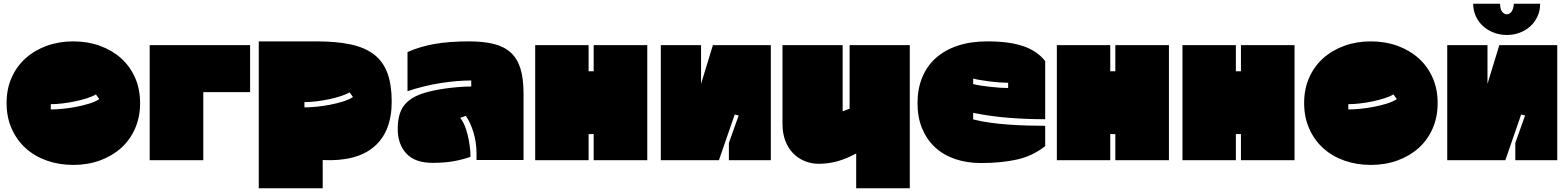

<svg xmlns="http://www.w3.org/2000/svg" viewBox="-20 -807 8337 1021"><path d="M15 -259Q15 -334 42 -394.5Q69 -455 116.5 -497.5Q164 -540 229 -563.5Q294 -587 370 -587Q446 -587 511 -563.5Q576 -540 623.5 -497.5Q671 -455 698 -394.5Q725 -334 725 -259Q725 -184 698 -123Q671 -62 623.5 -19.5Q576 23 511 46.5Q446 70 370 70Q294 70 229 47Q164 24 116.5 -19Q69 -62 42 -123Q15 -184 15 -259ZM508 -280 490 -305Q472 -294 442.5 -284.5Q413 -275 379.5 -268Q346 -261 312 -257Q278 -253 250 -253V-225Q278 -225 314 -228.5Q350 -232 386 -239Q422 -246 454.5 -256Q487 -266 508 -280Z M1061 45H776V-567H1310V-317H1061Z M1663 -587Q1770 -587 1846 -570.5Q1922 -554 1970 -516.5Q2018 -479 2040.5 -417.5Q2063 -356 2063 -267Q2063 -107 1969.5 -27Q1876 53 1696 44V194H1356V-587ZM1839 -316Q1821 -305 1791.5 -295.5Q1762 -286 1728.5 -279Q1695 -272 1661 -268Q1627 -264 1599 -264V-236Q1627 -236 1663 -239.5Q1699 -243 1735 -250Q1771 -257 1803.5 -267Q1836 -277 1857 -291Z M2095 -121Q2095 -199 2125.5 -242Q2156 -285 2222 -308Q2247 -317 2279 -324Q2311 -331 2346 -336Q2381 -341 2417 -344Q2453 -347 2486 -347V-379Q2410 -379 2321.5 -365Q2233 -351 2147 -322V-530Q2211 -559 2289.5 -573Q2368 -587 2474 -587Q2552 -587 2607 -573Q2662 -559 2697 -526.5Q2732 -494 2748 -441Q2764 -388 2764 -311V44H2514V10Q2514 -49 2498 -102.5Q2482 -156 2457 -191L2427 -180Q2440 -165 2450 -141.5Q2460 -118 2467 -89.5Q2474 -61 2478 -30.5Q2482 0 2482 27Q2443 41 2394 50Q2345 59 2280 59Q2187 59 2141 9.5Q2095 -40 2095 -121Z M3422 -567V45H3137V-94H3110V45H2826V-567H3110V-428H3137V-567Z M4079 45H3856V-47L3908 -193L3887 -198L3803 45H3494V-567H3708V-361L3771 -567H4079Z M4533 194V9Q4482 37 4433.5 50.5Q4385 64 4334 64Q4294 64 4259 49.5Q4224 35 4197.5 8Q4171 -19 4156 -58.5Q4141 -98 4141 -149V-567H4461V-215L4498 -229V-567H4818V194Z M4859 -259Q4859 -334 4884 -395Q4909 -456 4956.5 -498.5Q5004 -541 5073 -564Q5142 -587 5231 -587Q5347 -587 5421.5 -561.5Q5496 -536 5538 -482V-173Q5439 -173 5344 -180.5Q5249 -188 5155 -207V-172Q5198 -161 5246 -154.5Q5294 -148 5343.5 -144.5Q5393 -141 5442.5 -139.5Q5492 -138 5538 -138V-30Q5471 23 5387.5 41.5Q5304 60 5197 60Q5121 60 5058.5 38.5Q4996 17 4952 -24Q4908 -65 4883.5 -124Q4859 -183 4859 -259ZM5155 -389V-360Q5174 -355 5198.5 -351.5Q5223 -348 5248.5 -345Q5274 -342 5298 -340.5Q5322 -339 5341 -339V-367Q5322 -367 5298.5 -368.5Q5275 -370 5250.5 -373Q5226 -376 5201 -380Q5176 -384 5155 -389Z M6196 -567V45H5911V-94H5884V45H5600V-567H5884V-428H5911V-567Z M6864 -567V45H6579V-94H6552V45H6268V-567H6552V-428H6579V-567Z M6915 -259Q6915 -334 6942 -394.5Q6969 -455 7016.5 -497.5Q7064 -540 7129 -563.5Q7194 -587 7270 -587Q7346 -587 7411 -563.5Q7476 -540 7523.5 -497.5Q7571 -455 7598 -394.5Q7625 -334 7625 -259Q7625 -184 7598 -123Q7571 -62 7523.5 -19.5Q7476 23 7411 46.5Q7346 70 7270 70Q7194 70 7129 47Q7064 24 7016.5 -19Q6969 -62 6942 -123Q6915 -184 6915 -259ZM7408 -280 7390 -305Q7372 -294 7342.5 -284.5Q7313 -275 7279.5 -268Q7246 -261 7212 -257Q7178 -253 7150 -253V-225Q7178 -225 7214 -228.5Q7250 -232 7286 -239Q7322 -246 7354.5 -256Q7387 -266 7408 -280Z M8030 -787H8170Q8170 -749 8155.5 -718.5Q8141 -688 8117 -666.5Q8093 -645 8061 -633Q8029 -621 7993 -621Q7956 -621 7923.5 -633.5Q7891 -646 7866.5 -668Q7842 -690 7828 -720.5Q7814 -751 7814 -787H7957Q7957 -758 7968 -744.5Q7979 -731 7993 -731Q8007 -731 8017.5 -744.5Q8028 -758 8030 -787ZM8261 45H8038V-47L8090 -193L8069 -198L7985 45H7676V-567H7890V-361L7953 -567H8261Z"/></svg>

Font: ChangwonDangamAsac Bold
Style: Regular
Weight: 700
Designer: Choi Chi-young, Lee Youngbeen, Kim Jungjin, Yoon Jihee, Han Dohee
Foundry: YoonDesign Inc.
Version: Version 1.010;Build 20210623